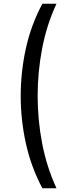

<svg xmlns="http://www.w3.org/2000/svg" viewBox="-20 -800 350 1020"><path d="M280 -780Q228 -668 204 -543Q180 -418 180 -290Q180 -163 204 -38Q228 87 280 200H205Q145 87 117.5 -38Q90 -163 90 -290Q90 -418 117.5 -543Q145 -668 205 -780Z"/></svg>

Font: Jost
Style: Regular
Weight: 400
Version: Version 3.710